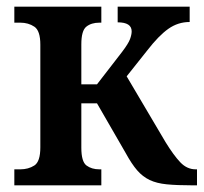

<svg xmlns="http://www.w3.org/2000/svg" viewBox="-20 -556 611 576"><path d="M23 0V-48H41Q65 -48 83 -59.5Q101 -71 101 -114V-422Q101 -464 83 -476Q65 -488 41 -488H23V-536H284V-488H278Q254 -488 239 -476Q224 -464 224 -423V-303H271L346 -400Q365 -425 370 -438.5Q375 -452 375 -462Q375 -489 333 -489V-536H549V-490Q514 -490 485 -469.5Q456 -449 422 -405L360 -327L477 -129Q501 -90 521 -69Q541 -48 567 -48H571V0H557Q511 0 480.5 -3Q450 -6 429 -16Q408 -26 391.5 -45Q375 -64 357 -97L271 -246H224V-113Q224 -71 239.5 -59.5Q255 -48 278 -48H284V0Z"/></svg>

Font: Noto Serif SemiCondensed SemiBold
Style: Regular
Weight: 600
Width: 4
Designer: Monotype Design Team
Foundry: Monotype Imaging Inc.
Version: Version 2.013; ttfautohint (v1.8.4.7-5d5b)